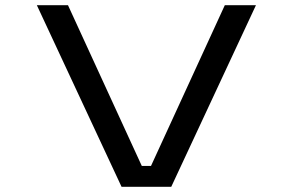

<svg xmlns="http://www.w3.org/2000/svg" viewBox="-20 -720 1140 740"><path d="M448.5 0 122 -700H242L526.5 -80.5H562L846.5 -700H966.5L640 0Z"/></svg>

Font: Trispace Expanded
Style: Regular
Weight: 400
Width: 7
Designer: Tyler Finck
Foundry: Etcetera Type Company
Version: Version 1.210; ttfautohint (v1.8.3)